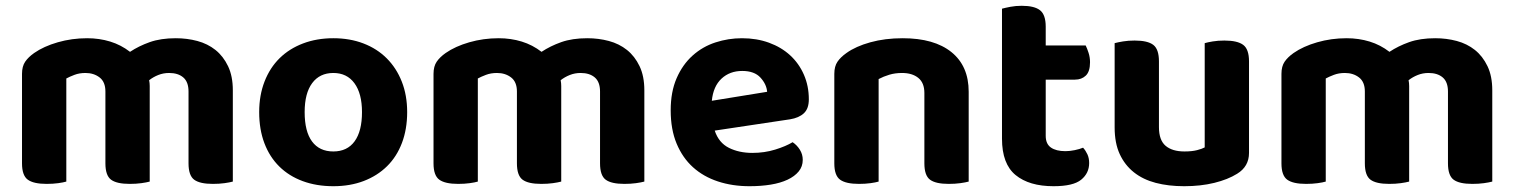

<svg xmlns="http://www.w3.org/2000/svg" viewBox="-20 -628 5230 663"><path d="M784 -1Q773 2 755 4.5Q737 7 715 7Q670 7 650.5 -7.5Q631 -22 631 -64V-312Q631 -345 613 -360.5Q595 -376 564 -376Q544 -376 526.5 -369Q509 -362 495 -351Q496 -346 496.5 -341Q497 -336 497 -331V-1Q486 2 468 4.5Q450 7 428 7Q383 7 363.5 -7.5Q344 -22 344 -64V-312Q344 -345 324 -360.5Q304 -376 275 -376Q254 -376 237 -369.5Q220 -363 209 -357V-1Q199 2 181 4.5Q163 7 141 7Q96 7 76 -7.5Q56 -22 56 -64V-373Q56 -399 67 -415Q78 -431 98 -445Q131 -468 179.5 -482Q228 -496 281 -496Q323 -496 360.5 -484.5Q398 -473 429 -449Q459 -469 497 -482.5Q535 -496 587 -496Q626 -496 661.5 -486.5Q697 -477 724 -455.5Q751 -434 767.5 -399.5Q784 -365 784 -316Z M1386 -241Q1386 -182 1368 -134.5Q1350 -87 1316.5 -54Q1283 -21 1236 -3Q1189 15 1131 15Q1073 15 1025.5 -2.5Q978 -20 944.5 -53Q911 -86 893 -133.5Q875 -181 875 -241Q875 -299 893.5 -346.5Q912 -394 945.5 -427Q979 -460 1026.5 -478Q1074 -496 1131 -496Q1188 -496 1235 -478Q1282 -460 1315.5 -426.5Q1349 -393 1367.5 -346Q1386 -299 1386 -241ZM1131 -376Q1084 -376 1058 -341Q1032 -306 1032 -241Q1032 -174 1057.5 -139.5Q1083 -105 1131 -105Q1179 -105 1204.5 -140Q1230 -175 1230 -241Q1230 -305 1204 -340.5Q1178 -376 1131 -376Z M2205 -1Q2194 2 2176 4.5Q2158 7 2136 7Q2091 7 2071.5 -7.5Q2052 -22 2052 -64V-312Q2052 -345 2034 -360.5Q2016 -376 1985 -376Q1965 -376 1947.5 -369Q1930 -362 1916 -351Q1917 -346 1917.5 -341Q1918 -336 1918 -331V-1Q1907 2 1889 4.5Q1871 7 1849 7Q1804 7 1784.5 -7.5Q1765 -22 1765 -64V-312Q1765 -345 1745 -360.5Q1725 -376 1696 -376Q1675 -376 1658 -369.5Q1641 -363 1630 -357V-1Q1620 2 1602 4.5Q1584 7 1562 7Q1517 7 1497 -7.5Q1477 -22 1477 -64V-373Q1477 -399 1488 -415Q1499 -431 1519 -445Q1552 -468 1600.5 -482Q1649 -496 1702 -496Q1744 -496 1781.5 -484.5Q1819 -473 1850 -449Q1880 -469 1918 -482.5Q1956 -496 2008 -496Q2047 -496 2082.5 -486.5Q2118 -477 2145 -455.5Q2172 -434 2188.5 -399.5Q2205 -365 2205 -316Z M2448 -177Q2462 -135 2497 -117.5Q2532 -100 2578 -100Q2620 -100 2657 -111.5Q2694 -123 2717 -137Q2732 -127 2742 -111Q2752 -95 2752 -76Q2752 -53 2738 -36Q2724 -19 2699.5 -7.5Q2675 4 2641.5 9.5Q2608 15 2568 15Q2509 15 2459 -1.5Q2409 -18 2373 -50.5Q2337 -83 2316.5 -132Q2296 -181 2296 -247Q2296 -311 2316.5 -358Q2337 -405 2371.5 -436Q2406 -467 2450.5 -481.5Q2495 -496 2542 -496Q2593 -496 2635.5 -480.5Q2678 -465 2708.5 -437Q2739 -409 2756 -370Q2773 -331 2773 -285Q2773 -253 2756 -237Q2739 -221 2708 -216ZM2543 -383Q2500 -383 2471.5 -356.5Q2443 -330 2438 -280L2629 -311Q2627 -337 2606 -360Q2585 -383 2543 -383Z M3172 -307Q3172 -342 3151 -359Q3130 -376 3095 -376Q3071 -376 3051 -370Q3031 -364 3014 -355V-1Q3004 2 2986 4.5Q2968 7 2946 7Q2901 7 2881 -7.5Q2861 -22 2861 -64V-373Q2861 -399 2872 -415Q2883 -431 2903 -445Q2935 -468 2985.5 -482Q3036 -496 3097 -496Q3206 -496 3265.5 -448Q3325 -400 3325 -311V-1Q3314 2 3296 4.5Q3278 7 3256 7Q3211 7 3191.5 -7.5Q3172 -22 3172 -64V-307Z M3591 -159Q3591 -131 3609 -118.5Q3627 -106 3659 -106Q3674 -106 3691 -109.5Q3708 -113 3720 -118Q3729 -108 3735 -95Q3741 -82 3741 -65Q3741 -30 3713.5 -7.5Q3686 15 3618 15Q3534 15 3487 -23.5Q3440 -62 3440 -149V-598Q3451 -601 3469 -604.5Q3487 -608 3508 -608Q3552 -608 3571.5 -592.5Q3591 -577 3591 -536V-471H3729Q3734 -461 3739 -445.5Q3744 -430 3744 -413Q3744 -381 3729.5 -367Q3715 -353 3692 -353H3591V-159Z M4293 -100Q4293 -53 4252 -28Q4220 -8 4173 3.5Q4126 15 4069 15Q4015 15 3971 3.5Q3927 -8 3895.5 -33Q3864 -58 3846.5 -96Q3829 -134 3829 -188V-479Q3840 -482 3858 -485Q3876 -488 3898 -488Q3943 -488 3962.5 -473Q3982 -458 3982 -416V-189Q3982 -144 4005 -124.5Q4028 -105 4070 -105Q4096 -105 4113.5 -109.5Q4131 -114 4140 -119V-479Q4150 -482 4168 -485Q4186 -488 4208 -488Q4253 -488 4273 -473Q4293 -458 4293 -416V-100Z M5133 -1Q5122 2 5104 4.5Q5086 7 5064 7Q5019 7 4999.5 -7.5Q4980 -22 4980 -64V-312Q4980 -345 4962 -360.5Q4944 -376 4913 -376Q4893 -376 4875.5 -369Q4858 -362 4844 -351Q4845 -346 4845.5 -341Q4846 -336 4846 -331V-1Q4835 2 4817 4.5Q4799 7 4777 7Q4732 7 4712.5 -7.5Q4693 -22 4693 -64V-312Q4693 -345 4673 -360.5Q4653 -376 4624 -376Q4603 -376 4586 -369.5Q4569 -363 4558 -357V-1Q4548 2 4530 4.5Q4512 7 4490 7Q4445 7 4425 -7.5Q4405 -22 4405 -64V-373Q4405 -399 4416 -415Q4427 -431 4447 -445Q4480 -468 4528.5 -482Q4577 -496 4630 -496Q4672 -496 4709.5 -484.5Q4747 -473 4778 -449Q4808 -469 4846 -482.5Q4884 -496 4936 -496Q4975 -496 5010.5 -486.5Q5046 -477 5073 -455.5Q5100 -434 5116.5 -399.5Q5133 -365 5133 -316Z"/></svg>

Font: Baloo Da 2
Style: Bold
Weight: 700
Designer: Noopur Datye, Sulekha Rajkumar and Ek Type
Foundry: Ek Type
Version: Version 1.640;hotconv 1.0.111;makeotfexe 2.5.65597; ttfautoh